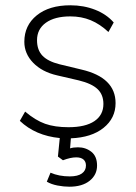

<svg xmlns="http://www.w3.org/2000/svg" viewBox="-20 -516 516 726"><path d="M248 7 245 45Q257 41 275 41Q304 41 325.5 58Q347 75 347 110Q347 145 319 167.5Q291 190 242 190Q221 190 197.5 185.5Q174 181 157 171L171 137Q203 151 244 151Q274 151 289.5 140Q305 129 305 110Q305 95 295.5 87Q286 79 268 79Q247 79 218 90L199 76L206 6Q114 -3 55 -59L75 -94Q114 -61 150.5 -48Q187 -35 239 -35Q303 -35 337 -58Q371 -81 371 -123Q371 -158 349 -179Q327 -200 278 -212L196 -231Q139 -244 105.5 -278.5Q72 -313 72 -358Q72 -420 119 -458Q166 -496 246 -496Q297 -496 340 -479Q383 -462 410 -431L390 -395Q358 -425 323 -439.5Q288 -454 246 -454Q187 -454 153.5 -430Q120 -406 120 -364Q120 -327 140.5 -305.5Q161 -284 205 -273L288 -253Q417 -223 417 -126Q417 -69 371.5 -32.5Q326 4 248 7Z"/></svg>

Font: wassup Sans
Style: Light
Weight: 200
Version: Version 2.001